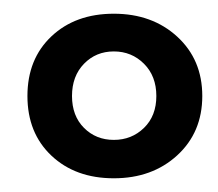

<svg xmlns="http://www.w3.org/2000/svg" viewBox="-20 -720 318 280"><path d="M55 -493Q20 -526 20 -580Q20 -634 55 -667Q90 -700 146 -700Q202 -700 238.5 -666.5Q275 -633 275 -580Q275 -527 238.5 -493.5Q202 -460 146 -460Q90 -460 55 -493ZM102.5 -627Q85 -609 85 -580Q85 -551 102.5 -533.5Q120 -516 146 -516Q172 -516 190 -533.5Q208 -551 208 -580Q208 -609 190 -627Q172 -645 146 -645Q120 -645 102.5 -627Z"/></svg>

Font: Renner*
Style: Semi
Weight: 600
Version: Version 003.000 ; ttfautohint (v0.97) -l 8 -r 50 -G 200 -x 1